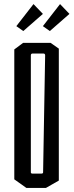

<svg xmlns="http://www.w3.org/2000/svg" viewBox="-20 -920 360 940"><path d="M144 -900 190 -852 94 -768 60 -792ZM274 -900 320 -852 224 -768 190 -792ZM93 -710H228L268 -682V-36L205 0H109L50 -42V-678ZM192 -658H140Q131 -658 131 -649V-76Q131 -70 140 -70H182Q191 -70 191 -76L201 -649Q201 -658 192 -658Z"/></svg>

Font: Bahiana
Style: Regular
Weight: 400
Designer: Pablo Cosgaya & Dani Raskovsky
Foundry: Pablo Cosgaya & Dani Raskovsky
Version: Version 1.005